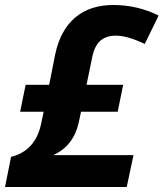

<svg xmlns="http://www.w3.org/2000/svg" viewBox="-26 -745 652 765"><path d="M425.8 -725.1Q521 -725.1 606 -683.1L550.8 -569.8Q481.9 -603 435.1 -603Q398.4 -603 375 -583.7Q351.6 -564.5 341.8 -519L318.8 -407.2H464.8L442.9 -299.8H296.9L288.1 -258.8Q267.6 -163.6 186 -127H505.9L479 0H-5.9L18.1 -120.1Q113.8 -143.6 137.2 -249L147.9 -299.8H54.2L76.2 -407.2H169.9L193.8 -527.8Q213.9 -624 272.9 -674.6Q332 -725.1 425.8 -725.1Z"/></svg>

Font: TypoPRO Open Sans
Style: Bold Italic
Weight: 700
Italic angle: -12°
Foundry: Ascender Corporation
Version: Version 1.10